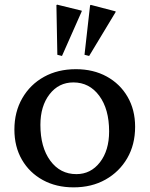

<svg xmlns="http://www.w3.org/2000/svg" viewBox="-20 -794 644 827"><path d="M297 13Q222 13 164.5 -18.5Q107 -50 74.5 -106Q42 -162 42 -236Q42 -312 76 -371Q110 -430 169.5 -463Q229 -496 307 -496Q382 -496 439.5 -464.5Q497 -433 529.5 -377Q562 -321 562 -248Q562 -171 528 -112.5Q494 -54 434.5 -20.5Q375 13 297 13ZM309 -44Q371 -44 410.5 -95Q450 -146 450 -228Q450 -324 407.5 -381.5Q365 -439 296 -439Q233 -439 193.5 -388Q154 -337 154 -256Q154 -160 196.5 -102Q239 -44 309 -44ZM247 -553 227 -558 223 -772 226 -774 332 -748V-745ZM364 -553 344 -558 368 -771 371 -773 478 -745V-742Z"/></svg>

Font: Platypi
Style: Regular
Weight: 400
Designer: David Sargent
Foundry: Bolt Cutter Type
Version: Version 1.200; ttfautohint (v1.8.4.7-5d5b)